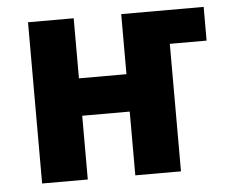

<svg xmlns="http://www.w3.org/2000/svg" viewBox="-43 -575 740 624"><g transform="rotate(-5 326.5 -263.0)"><path d="M70 0V-526H219V-330H374V-526H643V-416H523V0H374V-208H219V0Z"/></g></svg>

Font: Ubuntu Sans ExtraBold
Style: Regular
Weight: 800
Designer: Dalton Maag Ltd
Foundry: Dalton Maag Ltd
Version: Version 1.006; ttfautohint (v1.8.4.7-5d5b)